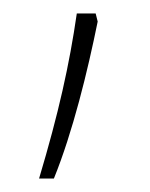

<svg xmlns="http://www.w3.org/2000/svg" viewBox="-20 -136 223 285"><path d="M125 -104 122 -116H94C83 -40 67 32 38 129H60C88 60 110 -30 125 -104Z"/></svg>

Font: Noto Sans Ethiopic Thin
Style: Regular
Weight: 100
Designer: Monotype Design Team
Foundry: Monotype Imaging Inc.
Version: Version 2.102